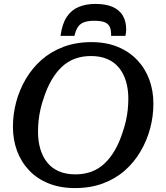

<svg xmlns="http://www.w3.org/2000/svg" viewBox="-20 -943 845 980"><path d="M466 -923Q419 -923 381.5 -907.5Q344 -892 320.5 -856.5Q297 -821 289 -760H360Q367 -790 378.5 -806.5Q390 -823 410.5 -830Q431 -837 461 -837Q497 -837 515.5 -829Q534 -821 541 -804Q548 -787 547 -760H620Q622 -768 623 -775.5Q624 -783 624 -793Q624 -834 607 -863Q590 -892 555.5 -907.5Q521 -923 466 -923ZM363 17Q288 17 229 -6.5Q170 -30 129 -73Q88 -116 67 -173Q46 -230 46 -296Q46 -360 62.5 -422Q79 -484 111.5 -539.5Q144 -595 191.5 -637Q239 -679 303 -703.5Q367 -728 446 -728Q522 -728 580.5 -704Q639 -680 680 -637Q721 -594 742 -537Q763 -480 763 -414Q763 -350 746.5 -288Q730 -226 697.5 -170.5Q665 -115 617.5 -73Q570 -31 506 -7Q442 17 363 17ZM444 -657Q400 -657 363 -643.5Q326 -630 296.5 -602.5Q267 -575 243.5 -535Q220 -495 203 -442Q193 -414 186.5 -385Q180 -356 177 -327.5Q174 -299 174 -271Q174 -222 186 -182Q198 -142 221.5 -113Q245 -84 281 -68.5Q317 -53 365 -53Q409 -53 446 -66.5Q483 -80 512.5 -107.5Q542 -135 565.5 -175Q589 -215 606 -268Q616 -297 622.5 -325.5Q629 -354 632 -382.5Q635 -411 635 -439Q635 -488 623 -528Q611 -568 587.5 -597Q564 -626 528 -641.5Q492 -657 444 -657Z"/></svg>

Font: Roboto Serif 20pt Medium
Style: Italic
Weight: 500
Italic angle: -10°
Version: Version 1.008